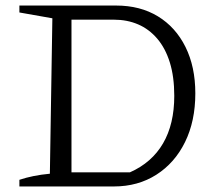

<svg xmlns="http://www.w3.org/2000/svg" viewBox="-20 -673 801 693"><path d="M399 -653Q486 -653 550 -614Q614 -575 649.5 -503.5Q685 -432 685 -336Q685 -236 648 -160.5Q611 -85 544.5 -42.5Q478 0 391 0H50V-24Q74 -32 101 -37.5Q128 -43 160 -46L169 -607L50 -628V-653ZM449 -51Q528 -86 568.5 -155.5Q609 -225 609 -327Q609 -396 593 -447.5Q577 -499 547.5 -533.5Q518 -568 478.5 -585Q439 -602 391 -602H208L238 -632V-21L208 -51Z"/></svg>

Font: Piazzolla Thin Light
Style: Regular
Weight: 300
Version: Version 2.005